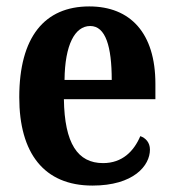

<svg xmlns="http://www.w3.org/2000/svg" viewBox="-20 -568 541 598"><path d="M268 10C396 10 447 -52 447 -102C447 -124 434 -138 417 -144C397 -97 361 -60 301 -60C222 -60 181 -121 179 -259H464V-307C464 -465 386 -548 258 -548C119 -548 40 -453 40 -265C40 -91 117 10 268 10ZM328 -319H181C182 -428 213 -487 261 -487C309 -487 328 -423 328 -319Z"/></svg>

Font: Noto Serif Ethiopic Condensed
Style: Bold
Weight: 700
Width: 3
Designer: Monotype Design Team
Foundry: Monotype Imaging Inc.
Version: Version 2.102